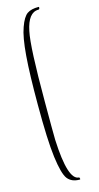

<svg xmlns="http://www.w3.org/2000/svg" viewBox="-148 -996 548 1068"><g transform="rotate(-15 126.0 -462.5)"><path d="M51.8 -431.6C51.8 -295.9 55.7 -195.3 64.5 -127.9C73.2 -61.5 85 -18.6 99.6 1C115.2 21.5 138.7 31.2 169.9 31.2C173.8 31.2 173.8 27.3 169.9 18.6C126 18.6 101.6 -60.5 94.7 -217.8C93.8 -250 93.8 -323.2 93.8 -439.5C93.8 -647.5 99.6 -781.2 112.3 -839.8C126 -907.2 152.3 -941.4 191.4 -941.4C196.3 -941.4 199.2 -945.3 199.2 -952.1C199.2 -955.1 198.2 -956.1 196.3 -956.1C168 -956.1 146.5 -951.2 130.9 -940.4C115.2 -929.7 100.6 -906.2 87.9 -870.1C61.5 -798.8 51.8 -663.1 51.8 -431.6Z"/></g></svg>

Font: Caledo
Style: Light
Weight: 300
Designer: BSozoo
Foundry: BSozoo
Version: Version 002.000